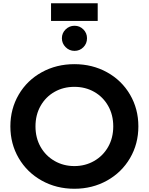

<svg xmlns="http://www.w3.org/2000/svg" viewBox="-20 -1153 918 1185"><path d="M44 -373Q44 -481 95.5 -569Q147 -657 237.5 -707Q328 -757 439 -757Q550 -757 640.5 -707Q731 -657 782.5 -569Q834 -481 834 -373Q834 -265 782.5 -177Q731 -89 640.5 -38.5Q550 12 439 12Q328 12 237.5 -38.5Q147 -89 95.5 -177Q44 -265 44 -373ZM439 -128Q506 -128 561 -159.5Q616 -191 647.5 -246.5Q679 -302 679 -373Q679 -444 647.5 -499.5Q616 -555 561.5 -586Q507 -617 439 -617Q371 -617 316.5 -586Q262 -555 230.5 -499.5Q199 -444 199 -373Q199 -302 230.5 -246.5Q262 -191 317 -159.5Q372 -128 439 -128ZM295 -1133H583V-1024H295ZM440 -994Q472 -994 494.5 -971.5Q517 -949 517 -917Q517 -884 494.5 -861.5Q472 -839 440 -839Q408 -839 385 -862Q362 -885 362 -917Q362 -949 385 -971.5Q408 -994 440 -994Z"/></svg>

Font: Evergrow Sans 
Style: ExtraBold
Weight: 800
Foundry: 10Web
Version: Version 1.000